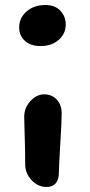

<svg xmlns="http://www.w3.org/2000/svg" viewBox="-20 -723 359 763"><path d="M141.1 -540Q101.6 -540 78.9 -560.8Q56.2 -581.5 56.2 -613.8Q56.2 -651.9 85.7 -677.5Q115.2 -703.1 160.2 -703.1Q198.7 -703.1 220 -680.4Q241.2 -657.7 241.2 -626Q241.2 -589.4 213.6 -564.7Q186 -540 141.1 -540ZM165 20Q130.4 20 105.2 -7.3Q80.1 -34.7 80.1 -70.8Q80.1 -128.9 78.1 -183.6Q76.2 -238.3 76.2 -258.8Q76.2 -294.4 100.8 -321.3Q125.5 -348.1 155.8 -348.1Q185.1 -348.1 204.8 -328.1Q224.6 -308.1 225.1 -272.9Q225.6 -250.5 219.7 -153.6Q213.9 -56.6 213.9 -35.2Q213.9 -9.3 201.4 5.4Q189 20 165 20Z"/></svg>

Font: Shantell Sans Irregular Bouncy
Style: Regular
Weight: 600
Designer: Stephen Nixon, Anya Danilova, Shantell Martin
Foundry: Arrow Type
Version: Version 1.006;[9816181b4]